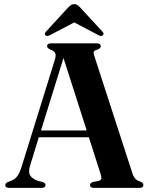

<svg xmlns="http://www.w3.org/2000/svg" viewBox="-20 -910 726 930"><path d="M200.5 -14Q200.5 0 182 0H24Q5.5 0 5.5 -14Q5.5 -22.5 18 -28.5L35.5 -35Q51 -41 62.8 -55.5Q74.5 -70 85 -103.5L245.5 -620Q252 -641 247.8 -651.8Q243.5 -662.5 227 -668.5Q208 -676.5 208 -686Q208 -700 227 -700H449Q468 -700 468 -686Q468 -675 450 -669Q437 -666 434.5 -659.8Q432 -653.5 437 -638.5L621 -71.5Q632 -37 658.5 -31Q674.5 -25 674.5 -14Q674.5 0 655.5 0H435Q416 0 416 -14Q416 -24 430.5 -28.5L457 -33.5Q469.5 -37 470.8 -45Q472 -53 466.5 -69.5L410.5 -245H168L125.5 -107Q116 -76.5 126.2 -60Q136.5 -43.5 165 -33.5L186.5 -28.5Q200.5 -23.5 200.5 -14ZM178.5 -278H400L287.5 -629ZM223.5 -740.5Q209 -732 201 -738.5Q192 -746 203 -757L308.5 -872Q316.5 -880.5 323.2 -885.2Q330 -890 339.5 -890Q349 -890 355.5 -885.2Q362 -880.5 370 -872L476 -757Q486.5 -746 477.5 -738.5Q470 -732 455.5 -740.5L339.5 -801.5Z"/></svg>

Font: Fraunces 72pt SemiBold
Style: Regular
Weight: 600
Version: Version 1.000;[b76b70a41]